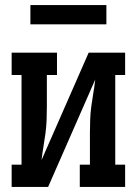

<svg xmlns="http://www.w3.org/2000/svg" viewBox="-20 -738 540 758"><path d="M26 0V-88H65V-442H26V-530H205V-442H165V-318Q165 -291 164 -264.5Q163 -238 159.5 -211.5Q156 -185 151.5 -159Q147 -133 144 -106L330 -530H474V-442H435V-88H474V0H295V-88H335V-212Q335 -239 336 -265.5Q337 -292 340.5 -318.5Q344 -345 348.5 -371Q353 -397 356 -424L170 0ZM100 -642V-718H400V-642Z"/></svg>

Font: Iosevka Slab Semibold
Style: Regular
Weight: 600
Monospace: yes
Designer: Belleve Invis
Foundry: Belleve Invis
Version: Version 11.1.1; ttfautohint (v1.8.3)